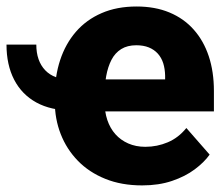

<svg xmlns="http://www.w3.org/2000/svg" viewBox="-57 -558 676 588"><path d="M-37.1 -421.4H54.2Q54.2 -371.6 81.5 -342.8Q108.9 -314 162.1 -314V-219.7Q99.1 -219.7 54.4 -244.1Q9.8 -268.6 -13.7 -314Q-37.1 -359.4 -37.1 -421.4ZM378.4 9.8Q314.9 9.8 265.4 -10.3Q215.8 -30.3 181.4 -65.7Q147 -101.1 128.9 -147.5Q110.8 -193.8 110.8 -246.6V-265.1Q110.8 -324.2 127.2 -374Q143.6 -423.8 175.5 -460.7Q207.5 -497.6 254.2 -517.8Q300.8 -538.1 361.3 -538.1Q418 -538.1 461.9 -519.8Q505.9 -501.5 536.1 -467.5Q566.4 -433.6 582.3 -386Q598.1 -338.4 598.1 -279.3V-216.8H171.9V-314.9H448.7V-326.7Q448.2 -347.2 442.9 -364.3Q437.5 -381.3 426.3 -393.8Q415 -406.2 398.7 -412.8Q382.3 -419.4 360.4 -419.4Q333 -419.4 314.2 -407.7Q295.4 -396 284.4 -374.8Q273.4 -353.5 268.3 -325.4Q263.2 -297.4 263.2 -265.1V-246.6Q263.2 -215.8 271.7 -190.4Q280.3 -165 296.4 -147Q312.5 -128.9 335.7 -118.7Q358.9 -108.4 388.2 -108.4Q424.3 -108.4 457 -122.3Q489.7 -136.2 513.7 -166L585 -84.5Q568.4 -61 539.3 -39.3Q510.3 -17.6 469.7 -3.9Q429.2 9.8 378.4 9.8Z"/></svg>

Font: Roboto ExtraBold
Style: Regular
Weight: 800
Designer: Christian Robertson
Foundry: Google
Version: Version 3.009; 2024